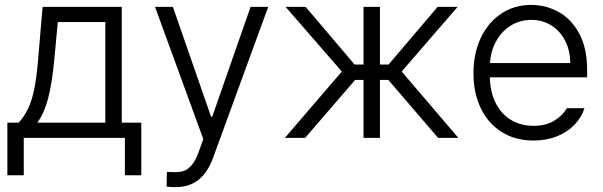

<svg xmlns="http://www.w3.org/2000/svg" viewBox="-20 -558 2440 777"><path d="M9.8 -61.5H55.7Q78.6 -86.9 93.8 -118.7Q108.9 -150.4 118.4 -196.5Q127.9 -242.7 133.8 -311.5L152.3 -530.3H472.7V-61.5H551.8V151.4H485.4V0H76.2V151.4H9.8ZM406.2 -61.5V-468.8H213.9L199.2 -311.5Q190.4 -220.7 175 -160.9Q159.7 -101.1 130.9 -61.5Z M654.3 197.3 655.3 137.7 687.5 138.7Q708.5 138.7 724.1 133.5Q739.7 128.4 755.4 110.6Q771 92.8 784.2 56.6L802.7 4.9L607.4 -530.3H679.7L834 -85.9H838.9L994.1 -530.3H1065.4L841.8 82Q819.8 141.1 782.7 170.2Q745.6 199.2 691.4 199.2Q671.9 199.2 654.3 197.3Z M1363.3 -268.6 1135.7 -530.3H1216.8L1415 -296.9H1451.2V-530.3H1517.6V-296.9H1552.7L1751 -530.3H1832L1605.5 -268.6L1835 0H1752.9L1551.8 -234.4H1517.6V0H1451.2V-234.4H1417L1214.8 0H1132.8Z M1896 -261.7Q1896 -341.3 1925.5 -404.3Q1955.1 -467.3 2008.3 -502.7Q2061.5 -538.1 2129.4 -538.1Q2189.5 -538.1 2241.2 -509.3Q2293 -480.5 2324.5 -421.4Q2356 -362.3 2356 -276.4V-245.1H1962.4Q1963.9 -185.5 1985.8 -141.4Q2007.8 -97.2 2047.4 -73Q2086.9 -48.8 2139.2 -48.8Q2189.5 -48.8 2223.4 -69.8Q2257.3 -90.8 2273.9 -120.1H2345.2Q2333.5 -83 2304.9 -53.2Q2276.4 -23.4 2233.9 -6.3Q2191.4 10.7 2139.2 10.7Q2065.4 10.7 2010.5 -23.7Q1955.6 -58.1 1925.8 -119.9Q1896 -181.6 1896 -261.7ZM2287.6 -302.7Q2287.6 -352.1 2267.6 -392.1Q2247.6 -432.1 2211.7 -454.8Q2175.8 -477.5 2130.4 -477.5Q2083.5 -477.5 2046.4 -454.1Q2009.3 -430.7 1987.5 -390.6Q1965.8 -350.6 1962.9 -302.7Z"/></svg>

Font: Pretendard GOV Light
Style: Regular
Weight: 300
Designer: Base glyphs from Inter by Rasmus Andersson; Hangeul glyphs from Noto Sans CJK(Source Han Sans) by Jang Soo-young and Kan
Foundry: Kil Hyung-jin
Version: Version 1.309